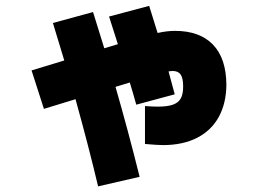

<svg xmlns="http://www.w3.org/2000/svg" viewBox="-20 -622 904 668"><path d="M484.4 -121.1V-252.9Q515.6 -251 528.3 -251Q562.5 -251 581.5 -257.8Q600.6 -264.6 608.9 -279.5Q617.2 -294.4 617.2 -320.3Q617.2 -350.1 608.6 -362.5Q600.1 -375 581.1 -375Q575.2 -375 566.4 -373.5L587.9 -293.9L454.1 -257.8Q441.9 -301.8 431.6 -335L381.8 -319.8Q424.3 -172.9 465.8 -6.8L321.3 26.4Q289.6 -107.9 242.7 -276.9L132.8 -243.2L89.8 -377L203.6 -411.6L164.1 -542L303.7 -580.1L342.8 -454.1L390.1 -468.3L359.4 -564.5L499 -601.6Q510.3 -566.9 528.3 -507.3Q561 -514.6 588.9 -514.6Q674.8 -514.6 720.9 -466.8Q767.1 -418.9 767.6 -327.1Q767.1 -262.7 741.2 -215.3Q715.3 -168 665.8 -142.6Q616.2 -117.2 546.9 -117.2Q529.3 -117.2 484.4 -121.1Z"/></svg>

Font: Pretendard GOV Black
Style: Regular
Weight: 900
Designer: Base glyphs from Inter by Rasmus Andersson; Hangeul glyphs from Noto Sans CJK(Source Han Sans) by Jang Soo-young and Kan
Foundry: Kil Hyung-jin
Version: Version 1.309